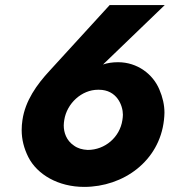

<svg xmlns="http://www.w3.org/2000/svg" viewBox="-20 -717 690 753"><path d="M410 -697 175 -440C124 -385 79 -322 68 -246C66 -233 65 -220 65 -207C65 -170 74 -135 91 -101C126 -32 209 16 310 16C464 16 605 -85 623 -246C624 -256 625 -266 625 -275C625 -305 618 -336 605 -366C580 -426 519 -473 443 -473C421 -473 401 -470 384 -464L626 -697ZM232 -246C242 -312 301 -365 364 -365C365 -365 367 -365 368 -365C438 -365 462 -304 462 -267C462 -260 461 -253 460 -246C450 -179 392 -129 324 -129C303 -130 285 -135 270 -146C240 -166 230 -198 230 -225C230 -232 231 -239 232 -246Z"/></svg>

Font: Jost
Style: Bold Italic
Weight: 700
Italic angle: -5°
Version: Version 3.710